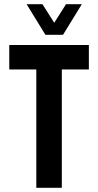

<svg xmlns="http://www.w3.org/2000/svg" viewBox="-20 -899 470 919"><path d="M197.3 -732.4 107.4 -878.9H183.1L239.7 -790L295.9 -878.9H371.6L281.7 -732.4ZM153.8 0V-566.4H24.4V-683.6H405.3V-566.4H275.9V0Z"/></svg>

Font: California Gothic
Style: Regular
Weight: 400
Version: Version 2.2;